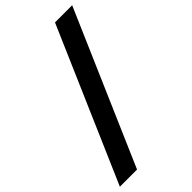

<svg xmlns="http://www.w3.org/2000/svg" viewBox="-328 -842 1032 1032"><g transform="rotate(-45 188.0 -326.5)"><path d="M442 -761.7 64.1 109.4H-66.4L311.5 -761.7Z"/></g></svg>

Font: Inter Tight
Style: Italic
Weight: 400
Italic angle: -9.39999°
Designer: Rasmus Andersson
Foundry: rsms
Version: Version 3.002